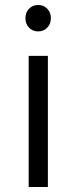

<svg xmlns="http://www.w3.org/2000/svg" viewBox="-20 -750 307 770"><path d="M95 0V-526H172V0ZM184 -677Q184 -654 169.5 -639Q155 -624 133 -624Q111 -624 96.5 -639Q82 -654 82 -677Q82 -700 96.5 -715Q111 -730 133 -730Q155 -730 169.5 -715Q184 -700 184 -677Z"/></svg>

Font: Kalaa
Style: Regular
Weight: 400
Version: Version 1.20 June 5, 2016